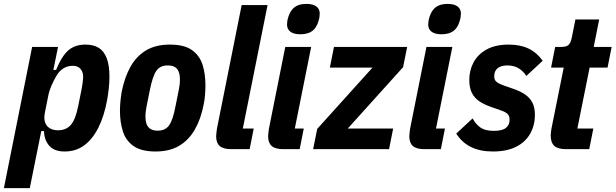

<svg xmlns="http://www.w3.org/2000/svg" viewBox="-53 -766 3161 986"><path d="M-33 200 112 -525H245L221 -407H235Q264 -478 298 -507.5Q332 -537 386 -537Q426 -537 453 -521Q480 -505 494.5 -468.5Q509 -432 509 -372Q509 -341 505.5 -310.5Q502 -280 497 -252Q482 -170 452.5 -111Q423 -52 380 -20Q337 12 279 12Q226 12 200 -17.5Q174 -47 173 -93H159L100 200ZM245 -97Q287 -97 311 -125Q335 -153 348 -219L362 -288Q367 -311 370.5 -335Q374 -359 374 -372Q374 -388 368 -400.5Q362 -413 350.5 -420.5Q339 -428 320 -428Q293 -428 272 -414.5Q251 -401 237 -377Q223 -353 211.5 -327Q200 -301 195 -275L177 -185Q172 -157 178.5 -137.5Q185 -118 202.5 -107.5Q220 -97 245 -97Z M746 12Q673 12 633 -16Q593 -44 578 -91.5Q563 -139 563 -197Q563 -220 565.5 -246Q568 -272 572 -295Q587 -370 617.5 -424Q648 -478 697.5 -507.5Q747 -537 819 -537Q893 -537 932.5 -509Q972 -481 987 -434Q1002 -387 1002 -328Q1002 -306 1000 -279.5Q998 -253 993 -230Q979 -156 948 -101.5Q917 -47 867.5 -17.5Q818 12 746 12ZM757 -95Q796 -95 815.5 -122.5Q835 -150 848 -219L866 -309Q868 -320 869.5 -332Q871 -344 871 -357Q871 -382 864.5 -398Q858 -414 844.5 -422Q831 -430 808 -430Q769 -430 750 -402.5Q731 -375 717 -306L699 -216Q697 -205 695.5 -193Q694 -181 694 -168Q694 -143 700.5 -127Q707 -111 721 -103Q735 -95 757 -95Z M1229 0H1135Q1094 0 1075.5 -16Q1057 -32 1057 -66Q1057 -74 1058.5 -85Q1060 -96 1061 -105L1188 -740H1321L1194 -106H1250Z M1489 -590Q1456 -590 1438.5 -603Q1421 -616 1421 -640Q1421 -648 1422.5 -658Q1424 -668 1428 -680Q1439 -714 1461 -730Q1483 -746 1521 -746Q1554 -746 1571.5 -733Q1589 -720 1589 -696Q1589 -689 1587.5 -678.5Q1586 -668 1582 -656Q1572 -622 1549.5 -606Q1527 -590 1489 -590ZM1486 0H1402Q1361 0 1342.5 -16Q1324 -32 1324 -66Q1324 -74 1325.5 -85Q1327 -96 1328 -105L1412 -525H1545L1461 -106H1507Z M1945 0H1555L1576 -104L1860 -419H1641L1662 -525H2038L2017 -421L1733 -106H1966Z M2214 -590Q2181 -590 2163.5 -603Q2146 -616 2146 -640Q2146 -648 2147.5 -658Q2149 -668 2153 -680Q2164 -714 2186 -730Q2208 -746 2246 -746Q2279 -746 2296.5 -733Q2314 -720 2314 -696Q2314 -689 2312.5 -678.5Q2311 -668 2307 -656Q2297 -622 2274.5 -606Q2252 -590 2214 -590ZM2211 0H2127Q2086 0 2067.5 -16Q2049 -32 2049 -66Q2049 -74 2050.5 -85Q2052 -96 2053 -105L2137 -525H2270L2186 -106H2232Z M2478 12Q2413 12 2366 -11Q2319 -34 2290 -80L2374 -158Q2391 -127 2415 -110.5Q2439 -94 2483 -94Q2526 -94 2545 -109Q2564 -124 2564 -151Q2564 -172 2552.5 -182Q2541 -192 2517 -200L2471 -216Q2436 -228 2410.5 -244.5Q2385 -261 2371 -287.5Q2357 -314 2357 -355Q2357 -405 2379 -446Q2401 -487 2446 -512Q2491 -537 2560 -537Q2619 -537 2661.5 -516.5Q2704 -496 2734 -454L2650 -376Q2634 -401 2610 -415.5Q2586 -430 2552 -430Q2521 -430 2503 -416Q2485 -402 2485 -374Q2485 -355 2497 -345.5Q2509 -336 2531 -328L2577 -312Q2617 -299 2642.5 -281.5Q2668 -264 2681 -239Q2694 -214 2694 -176Q2694 -123 2670 -80Q2646 -37 2598 -12.5Q2550 12 2478 12Z M2973 0H2853Q2812 0 2793.5 -17Q2775 -34 2775 -71Q2775 -79 2776.5 -88.5Q2778 -98 2779 -106L2842 -419H2777L2798 -525H2829Q2855 -525 2866.5 -535Q2878 -545 2884 -576L2902 -666H3024L2996 -525H3088L3067 -419H2975L2912 -106H2994Z"/></svg>

Font: IBM Plex Sans Condensed
Style: Bold Italic
Weight: 700
Width: 3
Italic angle: -11.31°
Designer: Mike Abbink, Paul van der Laan, Pieter van Rosmalen
Foundry: Bold Monday
Version: Version 3.201